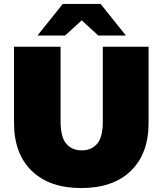

<svg xmlns="http://www.w3.org/2000/svg" viewBox="-20 -937 824 973"><path d="M392 16Q231 16 141 -71Q51 -158 51 -315V-700H287V-322Q287 -242 316 -208.5Q345 -175 394 -175Q444 -175 472.5 -208.5Q501 -242 501 -322V-700H733V-315Q733 -158 643 -71Q553 16 392 16ZM170 -757 298 -917H490L618 -757H478L336 -887H452L310 -757Z"/></svg>

Font: MOST Montserrat Black
Style: Regular
Weight: 900
Designer: Julieta Ulanovsky
Foundry: Julieta Ulanovsky
Version: Version 8.000;March 11, 2024;FontCreator 15.0.0.2926 64-bit